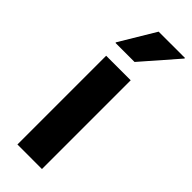

<svg xmlns="http://www.w3.org/2000/svg" viewBox="-240 -741 765 765"><g transform="rotate(45 143.0 -358.0)"><path d="M57.5 0V-500H195.8V0ZM47.5 -562.5V-565.8L137.5 -715.8H285.8V-712.5L155 -562.5Z"/></g></svg>

Font: Funnel Display
Style: Bold
Weight: 700
Designer: NORD ID, Kristian Moeller
Foundry: Dicotype
Version: Version 1.000